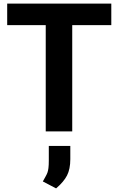

<svg xmlns="http://www.w3.org/2000/svg" viewBox="-20 -731 659 1068"><path d="M381.8 0H234.4V-710.9H381.8ZM599.1 -591.3H20V-710.9H599.1ZM371.1 154.3Q371.1 209.5 352.8 245.1Q334.5 280.8 292 316.9L218.3 278.3Q227.5 261.2 233.6 250.7Q239.7 240.2 243.7 229.7Q247.6 219.2 249.5 203.6Q251.5 188 251.5 161.6V80.6H371.1Z"/></svg>

Font: Heebo
Style: Bold
Weight: 700
Designer: Oded Ezer
Foundry: Ezer Type House
Version: Version 3.100